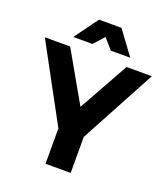

<svg xmlns="http://www.w3.org/2000/svg" viewBox="-163 -1020 993 1133"><g transform="rotate(20 333.0 -453.5)"><path d="M669 -700 414 -226V0H256V-222L-3 -700H156L335 -386L510 -700ZM512 -759H390L333 -824L275 -759H154L262 -907H403Z"/></g></svg>

Font: Argentum Sans SemiBold
Style: Regular
Weight: 600
Designer: Julieta Ulanovsky (Modified by Cristiano Sobral)
Foundry: Julieta Ulanovsky
Version: Version 5.001;November 22, 2018;FontCreator 11.5.0.2425 64-b